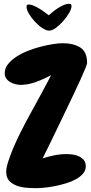

<svg xmlns="http://www.w3.org/2000/svg" viewBox="-20 -979 479 1013"><path d="M439.5 -646.5Q439.5 -641.6 430.2 -618.2Q420.9 -594.7 405.3 -560.5Q389.6 -526.4 369.6 -483.9Q349.6 -441.4 328.1 -397Q306.6 -352.5 286.1 -309.6Q265.6 -266.6 248.5 -231.9Q231.4 -197.3 219.7 -173.3Q208 -149.4 205.1 -143.6Q235.4 -153.3 267.1 -159.7Q298.8 -166 331.1 -166Q346.7 -166 364.3 -163.6Q381.8 -161.1 397 -153.8Q412.1 -146.5 422.4 -134.3Q432.6 -122.1 432.6 -101.6Q432.6 -80.1 418 -63Q403.3 -45.9 380.4 -33.2Q357.4 -20.5 328.1 -11.7Q298.8 -2.9 269.5 2.9Q240.2 8.8 213.9 11.2Q187.5 13.7 169.9 13.7Q147.5 13.7 120.6 11.7Q93.8 9.8 69.3 1Q44.9 -7.8 28.8 -24.9Q12.7 -42 12.7 -73.2Q12.7 -94.7 24.9 -131.3Q37.1 -168 53.7 -206.5Q70.3 -245.1 88.4 -280.8Q106.4 -316.4 117.2 -336.9Q150.4 -398.4 184.1 -459.5Q217.8 -520.5 250 -583Q215.8 -563.5 171.9 -547.4Q127.9 -531.2 88.9 -531.2Q75.2 -531.2 60.1 -535.2Q44.9 -539.1 32.7 -546.4Q20.5 -553.7 12.7 -565.4Q4.9 -577.1 4.9 -592.8Q4.9 -618.2 21.5 -639.6Q38.1 -661.1 64.9 -678.7Q91.8 -696.3 125.5 -710Q159.2 -723.6 193.4 -732.4Q227.5 -741.2 258.3 -746.1Q289.1 -751 310.5 -751Q367.2 -751 403.3 -728.5Q439.5 -706.1 439.5 -646.5ZM120.1 -943.4Q120.1 -951.2 123 -953.1Q126 -955.1 132.8 -955.1Q144.5 -955.1 158.7 -948.7Q172.9 -942.4 187.5 -933.6Q202.1 -924.8 215.3 -915Q228.5 -905.3 237.3 -898.4Q246.1 -906.2 259.3 -917Q272.5 -927.7 287.1 -937Q301.8 -946.3 316.4 -952.6Q331.1 -959 343.8 -959Q348.6 -959 353 -957Q357.4 -955.1 357.4 -947.3Q357.4 -932.6 344.7 -910.6Q332 -888.7 313.5 -867.7Q294.9 -846.7 274.9 -832Q254.9 -817.4 239.3 -817.4Q223.6 -817.4 203.1 -831.1Q182.6 -844.7 164.1 -864.7Q145.5 -884.8 132.8 -906.2Q120.1 -927.7 120.1 -943.4Z"/></svg>

Font: Chewy
Style: Regular
Weight: 400
Designer: Squid
Foundry: Font Diner, Inc DBA Sideshow
Version: Version 1.000